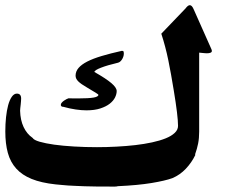

<svg xmlns="http://www.w3.org/2000/svg" viewBox="-20 -749 890 723"><path d="M438 -557.6Q442.4 -557.6 444.3 -556.2Q446.3 -554.7 446.3 -546.9Q446.3 -541.5 444.3 -535.6Q442.4 -529.8 439.2 -524.9Q436 -520 432.1 -516.8Q428.2 -513.7 423.8 -512.7Q384.3 -503.4 360.4 -494.1Q336.4 -484.9 335.4 -478Q379.4 -453.1 399.4 -436Q419.4 -418.9 419.4 -406.2Q419.4 -394.5 413.1 -381.8Q406.7 -369.1 393.1 -358.4Q379.4 -347.7 357.7 -340.6Q335.9 -333.5 305.7 -333.5Q287.1 -333.5 265.4 -336.7Q243.7 -339.8 218.8 -346.7Q213.4 -346.7 211.2 -348.9Q209 -351.1 209 -354Q209 -358.4 212.6 -362.5Q216.3 -366.7 221.2 -370.1Q226.1 -373.5 231 -376Q235.8 -378.4 238.3 -378.9Q248.5 -378.4 257.6 -378.4Q266.6 -378.4 274.9 -378.4Q314 -378.4 332.3 -381.6Q350.6 -384.8 350.6 -392.1Q350.6 -394.5 308.6 -418.9Q284.7 -432.6 274.7 -442.6Q264.6 -452.6 264.6 -463.9Q264.6 -480 275.6 -492.9Q286.6 -505.9 308.3 -517.1Q330.1 -528.3 362.8 -538.1Q395.5 -547.9 439 -557.6ZM775.4 -565.4Q777.8 -560.5 777.8 -557.1Q777.8 -548.3 758.3 -548.3Q754.4 -548.3 747.1 -549.1Q739.7 -549.8 730 -550.8V-253.4Q730 -228.5 726.1 -208.7Q722.2 -189 714.4 -167Q714.8 -166.5 715.1 -166.5Q715.3 -166.5 715.8 -166Q701.7 -136.7 679.7 -113.5Q657.7 -90.3 628.9 -78.1Q602.1 -68.4 550.5 -59.8Q499 -51.3 423.8 -47.9Q419.4 -46.4 412.1 -46.4Q374.5 -46.4 346.9 -46.6Q319.3 -46.9 298.8 -47.6Q278.3 -48.3 263.2 -49.1Q248 -49.8 235.8 -50.5Q223.6 -51.3 212.6 -52.5Q201.7 -53.7 189 -54.7Q135.3 -60.5 99.1 -75.2Q63 -89.8 41 -114.3Q19 -138.7 9.5 -173.3Q0 -208 0 -253.9Q0 -281.7 2.7 -307.4Q5.4 -333 10.7 -352.8Q16.1 -372.6 24.4 -384.5Q32.7 -396.5 43.5 -396.5Q59.6 -396.5 59.6 -377.9Q59.6 -374.5 59.1 -368.2Q58.6 -361.8 57.9 -355Q57.1 -348.1 56.4 -342Q55.7 -335.9 55.7 -332Q56.6 -296.9 68.8 -270.8Q81.1 -244.6 103 -229.5Q107.4 -221.7 129.2 -215.3Q150.9 -209 184.1 -204.3Q217.3 -199.7 259 -197.3Q300.8 -194.8 345.2 -194.8Q381.8 -194.8 418.7 -196.8Q455.6 -198.7 489.5 -202.6Q523.4 -206.5 552.7 -212.9Q582 -219.2 603.8 -228Q625.5 -236.8 637.9 -248.5Q650.4 -260.3 650.4 -274.9Q650.4 -312 634.3 -408.7Q624.5 -469.7 613.8 -522.2Q603 -574.7 587.4 -622.1L678.7 -717.3Q682.6 -722.7 686.8 -726.1Q690.9 -729.5 694.8 -729.5Q703.1 -729.5 710 -712.4Z"/></svg>

Font: XB Zar
Style: Bold
Weight: 700
Designer: Behnam
Foundry: Irmug
Version: Version 8.005 2009